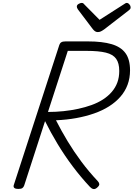

<svg xmlns="http://www.w3.org/2000/svg" viewBox="-20 -1282 916 1317"><path d="M105 14Q88 14 79.5 8Q71 2 74 -11L387 -974Q391 -986 400.5 -992Q410 -998 429 -998H583Q682 -998 746 -979Q810 -960 841 -917Q872 -874 872 -800Q872 -746 855 -700.5Q838 -655 805.5 -618Q773 -581 728 -552.5Q683 -524 626 -504Q569 -484 503 -472Q437 -460 364 -457Q401 -384 444 -313Q487 -242 538 -173.5Q589 -105 651 -39Q659 -31 661 -20Q663 -9 645 6Q632 17 620 14.5Q608 12 597 0Q535 -66 479 -140.5Q423 -215 375 -294.5Q327 -374 289 -451L146 -10Q142 2 133.5 8Q125 14 105 14ZM309 -514Q363 -514 415.5 -519.5Q468 -525 516.5 -535.5Q565 -546 608 -561.5Q651 -577 686 -599.5Q721 -622 746.5 -651.5Q772 -681 785 -716.5Q798 -752 798 -795Q798 -849 776.5 -879Q755 -909 706 -921Q657 -933 575 -933H445ZM849 -1262Q859 -1262 867.5 -1252Q876 -1242 876 -1233Q876 -1225 873.5 -1221Q871 -1217 866 -1213L694 -1080Q681 -1071 671.5 -1066.5Q662 -1062 650 -1062Q640 -1062 632 -1067.5Q624 -1073 616 -1083L514 -1218Q510 -1224 508.5 -1228.5Q507 -1233 507 -1237Q507 -1248 519 -1255Q531 -1262 540 -1262Q548 -1262 552 -1258.5Q556 -1255 562 -1248L663 -1146L824 -1249Q832 -1253 837.5 -1257.5Q843 -1262 849 -1262Z"/></svg>

Font: Playwrite RO Light
Style: Regular
Weight: 300
Version: Version 1.002